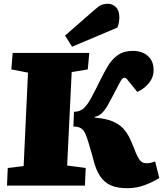

<svg xmlns="http://www.w3.org/2000/svg" viewBox="-20 -981 872 1015"><path d="M371 -390Q400 -390 420 -406.5Q440 -423 460.5 -460.5Q481 -498 512 -561Q531 -600 552 -634.5Q573 -669 604 -690.5Q635 -712 682 -712Q732 -712 762 -685Q792 -658 792 -611Q792 -572 767.5 -542Q743 -512 706 -495L658 -554Q653 -562 648 -566Q643 -570 637 -570Q632 -570 626 -564Q620 -558 610 -538.5Q600 -519 579 -479Q563 -448 549 -423.5Q535 -399 519 -383.5Q503 -368 481 -363V-359Q537 -355 573.5 -340Q610 -325 631 -302Q652 -279 666 -250Q671 -239 676 -227.5Q681 -216 686.5 -202.5Q692 -189 699 -171Q708 -151 715.5 -139.5Q723 -128 732.5 -123Q742 -118 754 -118Q768 -118 779.5 -121Q791 -124 800 -128L822 -40Q791 -20 746.5 -3Q702 14 653 14Q602 14 567.5 -0.5Q533 -15 510 -48.5Q487 -82 473 -139Q471 -148 468 -158.5Q465 -169 460 -186Q455 -203 447 -230Q439 -257 430.5 -275.5Q422 -294 408 -303Q394 -312 368 -312ZM128 -597 40 -614 47 -701H452L444 -614L359 -600L335 -106L433 -93L429 0H17L21 -93L105 -103ZM482 -931Q501 -948 515.5 -954.5Q530 -961 551 -961Q574 -961 592.5 -943.5Q611 -926 611 -888Q611 -878 608.5 -862Q606 -846 600 -835L361 -734L324 -793Z"/></svg>

Font: Literata Black
Style: Italic
Weight: 900
Italic angle: -2°
Designer: Latin by Veronika Burian and Jose Scaglione. Greek by Irene Vlachou. Cyrillic by Vera Evstafieva
Foundry: TypeTogether
Version: Version 3.002